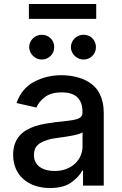

<svg xmlns="http://www.w3.org/2000/svg" viewBox="-20 -929 609 961"><path d="M255 -317.1Q291.9 -321.4 318 -324.2Q344.1 -327.1 360.6 -331.5Q377.1 -335.9 384.9 -343.9Q392.8 -351.9 392.8 -366.5V-369Q392.8 -416.9 367.4 -441.8Q342 -466.6 289.1 -466.6Q235.4 -466.6 204.9 -443.2Q174 -419.7 162.3 -390.6L62.5 -413.4Q89.1 -487.6 151.6 -520.2Q213.8 -552.6 287.6 -552.6Q303.6 -552.6 321.4 -550.8Q339.1 -549 357.1 -544.9Q375 -540.8 392.6 -534.1Q410.2 -527.3 426.1 -517Q442.5 -506.7 456 -492.5Q469.5 -478.3 479 -459.3Q488.6 -440.3 494 -416.2Q499.3 -392 499.3 -362.2V0H395.6V-74.6H391.3Q376.1 -44.4 337 -16Q298.3 12.1 230.1 12.1Q191.4 12.1 157.7 1.2Q123.9 -9.6 99.1 -30.7Q74.2 -51.8 60 -82.9Q45.8 -114 45.8 -154.1Q45.8 -185.4 54.2 -208.6Q62.5 -231.9 77.2 -248.9Q92 -266 111.9 -277.7Q131.7 -289.4 155 -297.1Q178.3 -304.7 203.8 -309.3Q229.4 -313.9 255 -317.1ZM149.9 -152.7Q149.9 -131 158.7 -115.8Q167.6 -100.5 182.4 -91.1Q197.1 -81.7 215.6 -77.4Q234 -73.2 253.2 -73.2Q286.6 -73.2 312.5 -83.5Q338.4 -93.8 356.4 -110.8Q374.3 -127.8 383.7 -150.2Q393.1 -172.6 393.1 -196.7V-267Q389.6 -263.5 380.3 -260.1Q371.1 -256.7 358.8 -253.9Q346.6 -251.1 332.6 -248.6Q318.5 -246.1 305.2 -244.1Q291.9 -242.2 280.4 -240.6Q268.8 -239 261.7 -237.9Q216.3 -232.6 182.9 -213.8Q149.9 -195.3 149.9 -152.7ZM124.6 -834.5V-909.1H461.6V-834.5ZM334.9 -692.8Q334.9 -705.6 339.8 -717Q344.8 -728.3 353.5 -736.9Q362.2 -745.4 373.6 -750.2Q384.9 -755 397.7 -755Q411.2 -755 422.6 -750.4Q433.9 -745.7 442.3 -737.4Q450.6 -729 455.4 -717.7Q460.2 -706.3 460.2 -692.8Q460.2 -679.7 455.4 -668.5Q450.6 -657.3 442.1 -649Q433.6 -640.6 422.2 -635.8Q410.9 -631 397.7 -631Q385.3 -631 373.9 -636Q362.6 -641 353.9 -649.5Q345.2 -658 340 -669.2Q334.9 -680.4 334.9 -692.8ZM126.1 -692.8Q126.1 -705.6 131 -717Q136 -728.3 144.7 -736.9Q153.4 -745.4 164.8 -750.2Q176.1 -755 188.9 -755Q202.4 -755 213.8 -750.4Q225.1 -745.7 233.5 -737.4Q241.8 -729 246.6 -717.7Q251.4 -706.3 251.4 -692.8Q251.4 -679.7 246.6 -668.5Q241.8 -657.3 233.3 -649Q224.8 -640.6 213.4 -635.8Q202.1 -631 188.9 -631Q176.5 -631 165.1 -636Q153.8 -641 145.1 -649.5Q136.4 -658 131.2 -669.2Q126.1 -680.4 126.1 -692.8Z"/></svg>

Font: Inter P Medium
Style: Regular
Weight: 500
Designer: Rasmus Andersson
Foundry: rsms
Version: Version 3.018;git-588b23468